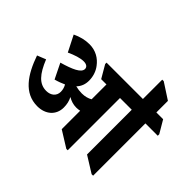

<svg xmlns="http://www.w3.org/2000/svg" viewBox="-172 -1087 1363 1363"><g transform="rotate(45 509.5 -405.5)"><path d="M266 -59C348 -59 406 -109 406 -186C406 -218 400 -245 386 -272C411 -257 438 -248 469 -248C482 -248 494 -250 504 -252V-67L626 9H640V-516H758V-67L880 9H895V-516H1019V-531L963 -626H895V-742L775 -820H760V-626H395V-612L451 -516H504V-367C484 -355 457 -347 425 -347C404 -347 382 -350 362 -355C387 -381 398 -412 398 -448C398 -487 386 -528 361 -560C329 -603 281 -633 217 -633C173 -633 131 -622 89 -602L150 -482C195 -503 240 -518 274 -518C302 -518 319 -506 319 -486C319 -448 257 -421 163 -394L219 -280C249 -288 274 -298 296 -308C306 -291 312 -271 312 -250C312 -209 281 -181 234 -181C163 -181 118 -233 75 -339L10 -313C60 -170 133 -59 266 -59Z"/></g></svg>

Font: Noto Serif Devanagari SemiCondensed ExtraBold
Style: Regular
Weight: 800
Width: 4
Designer: Universal Thirst, Indian Type Foundry and the Monotype Design Team
Foundry: Monotype Imaging Inc.
Version: Version 2.004